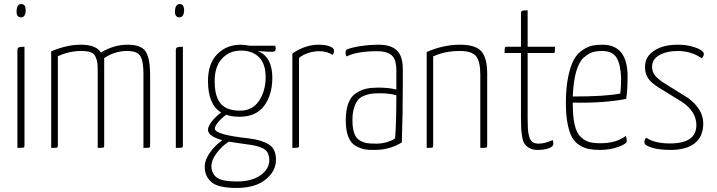

<svg xmlns="http://www.w3.org/2000/svg" viewBox="-20 -731 3545 949"><path d="M62 -678Q64 -711 85 -711Q108 -711 107 -677Q105 -645 83 -645Q60 -646 62 -678ZM101 -11Q101 -3 96.5 -1.5Q92 0 66 0V-482Q66 -494 73 -497Q80 -500 101 -500Z M611 -510Q679 -510 700.5 -475.5Q722 -441 722 -361V-11Q722 -3 718 -1.5Q714 0 689 0V-367Q689 -429 673.5 -454Q658 -479 609 -479Q547 -479 495 -444V-11Q495 -3 491 -1.5Q487 0 463 0V-368Q463 -402 461.5 -417.5Q460 -433 452.5 -450Q445 -467 427.5 -473Q410 -479 380 -479Q322 -479 266 -453V-11Q266 -3 261.5 -1.5Q257 0 233 0V-477Q309 -510 379 -510Q456 -510 479 -471Q541 -510 611 -510Z M845 -678Q847 -711 868 -711Q891 -711 890 -677Q888 -645 866 -645Q843 -646 845 -678ZM884 -11Q884 -3 879.5 -1.5Q875 0 849 0V-482Q849 -494 856 -497Q863 -500 884 -500Z M1210 -47Q1274 -39 1309 -17Q1344 5 1344 59Q1344 115 1292.5 156.5Q1241 198 1149 198Q1059 198 1025.5 169.5Q992 141 992 93Q992 59 1018 22.5Q1044 -14 1079 -38Q1008 -58 1008 -89Q1008 -107 1027.5 -131.5Q1047 -156 1073 -175Q1008 -214 1008 -331Q1008 -417 1054 -463.5Q1100 -510 1170 -510Q1188 -510 1215 -505H1340Q1343 -499 1343 -491Q1343 -475 1325 -475Q1298 -475 1254 -479Q1326 -450 1326 -347Q1326 -263 1286 -208.5Q1246 -154 1164 -154Q1124 -154 1098 -164Q1076 -148 1059 -128Q1042 -108 1042 -95Q1042 -65 1210 -47ZM1041 -330Q1041 -299 1045.5 -276Q1050 -253 1062.5 -230.5Q1075 -208 1101.5 -196Q1128 -184 1167 -184Q1228 -184 1260.5 -233Q1293 -282 1293 -350Q1293 -415 1260.5 -448Q1228 -481 1170 -481Q1115 -481 1078 -442Q1041 -403 1041 -330ZM1150 166Q1225 166 1268 135Q1311 104 1311 61Q1311 19 1282 3.5Q1253 -12 1198 -18Q1139 -26 1111 -31Q1077 -9 1051 25.5Q1025 60 1025 90Q1025 126 1051 146Q1077 166 1150 166Z M1425 -466Q1487 -510 1556 -510Q1590 -510 1610.5 -501.5Q1631 -493 1631 -481Q1631 -467 1624 -460Q1594 -478 1560 -478Q1501 -478 1458 -445V-11Q1458 -3 1453 -1.5Q1448 0 1425 0Z M1688 -470Q1688 -482 1694 -486Q1712 -495 1758 -502.5Q1804 -510 1853 -510Q1912 -510 1941.5 -482Q1971 -454 1971 -389V-325Q1971 -160 1966 -27Q1905 10 1833 10Q1802 11 1780 6.5Q1758 2 1735.5 -11.5Q1713 -25 1701 -56.5Q1689 -88 1689 -136Q1689 -187 1702 -221Q1715 -255 1740 -271Q1765 -287 1790.5 -292.5Q1816 -298 1850 -298Q1905 -298 1939 -288V-383Q1939 -439 1915 -458.5Q1891 -478 1845 -478Q1745 -478 1693 -452Q1688 -461 1688 -470ZM1939 -260Q1905 -270 1859 -270Q1834 -270 1817.5 -268Q1801 -266 1781 -258.5Q1761 -251 1749.5 -237Q1738 -223 1730 -198Q1722 -173 1722 -137Q1722 -97 1731 -72Q1740 -47 1759 -36.5Q1778 -26 1794.5 -23.5Q1811 -21 1840 -21Q1869 -21 1895.5 -29.5Q1922 -38 1933 -48Q1939 -123 1939 -260Z M2089 -474Q2172 -510 2253 -510Q2332 -510 2360 -476.5Q2388 -443 2388 -369V-11Q2388 -3 2383.5 -1.5Q2379 0 2354 0V-362Q2354 -426 2333.5 -452.5Q2313 -479 2253 -479Q2178 -479 2121 -452V-11Q2121 -3 2117 -1.5Q2113 0 2089 0Z M2555 -469H2474Q2474 -489 2475.5 -494.5Q2477 -500 2484 -500H2555V-663Q2555 -675 2560 -677.5Q2565 -680 2588 -680V-500H2723Q2723 -479 2722 -474Q2721 -469 2715 -469H2588V-148Q2588 -115 2589 -96.5Q2590 -78 2595 -58Q2600 -38 2611.5 -29.5Q2623 -21 2642 -21Q2674 -21 2712 -39Q2715 -30 2715 -20Q2715 -6 2692 2Q2669 10 2637 10Q2614 10 2598 1.5Q2582 -7 2573.5 -19Q2565 -31 2561 -55Q2557 -79 2556 -98Q2555 -117 2555 -151Z M2947 -23Q3026 -23 3073 -59Q3078 -47 3078 -34Q3078 -20 3036.5 -5Q2995 10 2945 10Q2913 10 2890.5 5.5Q2868 1 2845 -13Q2822 -27 2808 -51.5Q2794 -76 2785.5 -119Q2777 -162 2777 -222Q2777 -297 2788.5 -352Q2800 -407 2817 -437Q2834 -467 2860 -484Q2886 -501 2907.5 -505.5Q2929 -510 2957 -510Q3082 -510 3082 -353Q3082 -285 3075 -242Q2958 -220 2811 -224V-219Q2811 -155 2820.5 -114Q2830 -73 2850.5 -54Q2871 -35 2892.5 -29Q2914 -23 2947 -23ZM2956 -479Q2929 -479 2909 -473Q2889 -467 2865.5 -446.5Q2842 -426 2828 -377.5Q2814 -329 2811 -254Q2976 -254 3046 -269Q3050 -306 3050 -342Q3048 -411 3028 -445Q3008 -479 2956 -479Z M3330 -510Q3370 -510 3401.5 -501Q3433 -492 3446 -482Q3459 -472 3459 -465Q3459 -454 3449 -443Q3395 -479 3331 -479Q3275 -479 3239 -458.5Q3203 -438 3203 -401Q3203 -379 3215 -361.5Q3227 -344 3260 -322L3382 -246Q3456 -190 3456 -121Q3456 -56 3414 -23Q3372 10 3295 10Q3237 10 3201 -1.5Q3165 -13 3165 -27Q3165 -42 3174 -50Q3217 -22 3292 -22Q3422 -22 3422 -113Q3422 -178 3353 -226L3241 -295Q3197 -322 3182.5 -345.5Q3168 -369 3168 -400Q3168 -451 3213 -480.5Q3258 -510 3330 -510Z"/></svg>

Font: Yanone Kaffeesatz Thin
Style: Regular
Weight: 250
Designer: Yanone (Cyrillic: Daniel Pouzeot)
Foundry: Yanone
Version: Version 1.003;PS 001.003;hotconv 1.0.88;makeotf.lib2.5.64775